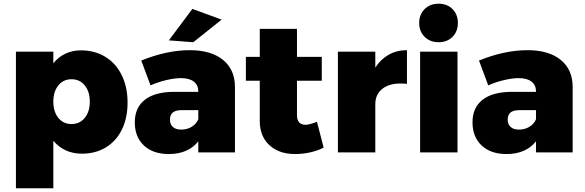

<svg xmlns="http://www.w3.org/2000/svg" viewBox="-20 -823 3159 1037"><path d="M669 -269Q669 -186 638.5 -123.5Q608 -61 552 -27Q496 7 422 7Q374 7 335 -11Q296 -29 268 -63V194H66V-544H268V-481Q295 -515 333 -533Q371 -551 417 -551Q492 -551 549 -516Q606 -481 637.5 -417Q669 -353 669 -269ZM465 -274Q465 -328 438 -361.5Q411 -395 366 -395Q322 -395 295 -361.5Q268 -328 268 -274Q268 -220 295 -186.5Q322 -153 366 -153Q411 -153 438 -186.5Q465 -220 465 -274Z M1249 -353V0H1051V-60Q1026 -27 985.5 -9Q945 9 892 9Q806 9 757 -37.5Q708 -84 708 -162Q708 -241 761.5 -283.5Q815 -326 918 -327H1051V-329Q1051 -363 1027 -382Q1003 -401 957 -401Q924 -401 880.5 -391Q837 -381 793 -362L743 -496Q881 -552 1005 -552Q1120 -552 1184.5 -499.5Q1249 -447 1249 -353ZM1051 -179V-228H959Q898 -228 898 -177Q898 -151 914 -137Q930 -123 959 -123Q990 -123 1015 -138Q1040 -153 1051 -179ZM1019 -775 1177 -717 1024 -595 892 -605Z M1728 -26Q1699 -10 1657.5 -0.5Q1616 9 1574 9Q1487 9 1435 -39Q1383 -87 1383 -170V-387H1308V-516H1383V-667H1584V-516H1718V-387H1584V-201Q1584 -175 1596 -162Q1608 -149 1630 -149Q1649 -149 1692 -165Z M2178 -552V-370Q2166 -372 2143 -372Q2080 -372 2043.5 -342Q2007 -312 2007 -260V0H1805V-544H2007V-458Q2036 -503 2079.5 -527.5Q2123 -552 2178 -552Z M2249 -544H2451V0H2249ZM2453 -699Q2453 -653 2424 -624Q2395 -595 2349 -595Q2303 -595 2273.5 -624Q2244 -653 2244 -699Q2244 -745 2273.5 -774Q2303 -803 2349 -803Q2395 -803 2424 -774Q2453 -745 2453 -699Z M3073 -353V0H2875V-60Q2850 -27 2809.5 -9Q2769 9 2716 9Q2630 9 2581 -37.5Q2532 -84 2532 -162Q2532 -241 2585.5 -283.5Q2639 -326 2742 -327H2875V-329Q2875 -363 2851 -382Q2827 -401 2781 -401Q2748 -401 2704.5 -391Q2661 -381 2617 -362L2567 -496Q2705 -552 2829 -552Q2944 -552 3008.5 -499.5Q3073 -447 3073 -353ZM2875 -179V-228H2783Q2722 -228 2722 -177Q2722 -151 2738 -137Q2754 -123 2783 -123Q2814 -123 2839 -138Q2864 -153 2875 -179Z"/></svg>

Font: #9Slide03 Montserrat ExtraBold
Style: Regular
Weight: 800
Designer: Julieta Ulanovsky
Foundry: Julieta Ulanovsky
Version: Version 6.001